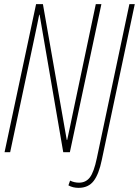

<svg xmlns="http://www.w3.org/2000/svg" viewBox="-20 -734 670 926"><path d="M2 0H29L145 -547Q154 -589 159.5 -616Q165 -643 169 -663H171L285 0H317L469 -714H442L330 -182Q326 -160 318.5 -126.5Q311 -93 304 -59H302L187 -714H154ZM359 172Q406 172 431.5 139Q457 106 471 37L630 -714H604L447 29Q433 96 413.5 121.5Q394 147 361 147Q338 147 318 137L310 160Q331 172 359 172Z"/></svg>

Font: Noto Sans Display Condensed Thin
Style: Italic
Weight: 250
Width: 3
Italic angle: -12°
Designer: Monotype Design Team
Foundry: Monotype Imaging Inc.
Version: Version 1.900